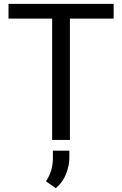

<svg xmlns="http://www.w3.org/2000/svg" viewBox="-20 -731 637 1003"><path d="M573.7 -710.9V-633.8H345.2V0H252.4V-633.8H24.4V-710.9ZM342.3 56.2V94.7Q342.3 133.3 325 177.7Q307.6 222.2 271.5 252L220.2 216.3Q238.3 188.5 247.3 159.2Q256.3 129.9 256.3 95.7V56.2Z"/></svg>

Font: Vazirmatn RD
Style: Regular
Weight: 400
Designer: Saber Rastikerdar
Foundry: Saber Rastikerdar
Version: Version 32.102